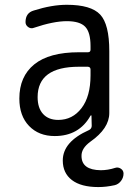

<svg xmlns="http://www.w3.org/2000/svg" viewBox="-20 -550 540 790"><path d="M304.7 -275.4Q134.8 -275.4 134.8 -150.4Q134.8 -105.5 157.2 -81.1Q179.7 -56.6 219.7 -56.6Q278.3 -56.6 315.4 -105Q352.5 -153.3 352.5 -240.2V-263.7Q352.5 -274.4 341.8 -275.4ZM205.1 9.8Q139.6 9.8 99.6 -31.7Q59.6 -73.2 59.6 -144.5Q59.6 -235.4 121.1 -285.2Q182.6 -335 304.7 -335H341.8Q352.5 -335 352.5 -345.7V-360.4Q352.5 -417 330.6 -439.9Q308.6 -462.9 254.9 -462.9Q200.2 -462.9 119.1 -435.5Q107.4 -430.7 96.2 -438.5Q85 -446.3 85 -459Q85 -497.1 119.1 -506.8Q193.4 -530.3 254.9 -530.3Q354.5 -530.3 392.1 -490.2Q429.7 -450.2 429.7 -339.8V-85Q429.7 -21.5 351.6 33.2Q314.5 60.5 315.4 91.8Q315.4 149.4 394.5 150.4Q423.8 150.4 454.1 140.6Q465.8 136.7 477.1 144Q488.3 151.4 488.3 164.1Q488.3 180.7 478 194.3Q467.8 208 452.1 211.9Q417 219.7 384.8 219.7Q313.5 219.7 275.9 190.9Q238.3 162.1 238.3 110.4Q238.3 33.2 345.7 -14.6Q356.4 -19.5 357.4 -31.2L356.4 -74.2Q356.4 -75.2 355.5 -75.2Q353.5 -75.2 352.5 -74.2Q305.7 9.8 205.1 9.8Z"/></svg>

Font: Rounded-X Mgen+ 2m regular
Style: Regular
Weight: 400
Designer: [Source Han Sans]
Ryoko NISHIZUKA  (kana & ideographs); Paul D. Hunt (Latin, Greek & Cyrillic); Wenlong ZHANG  (bopomofo
Version: Version 1.059.20150602